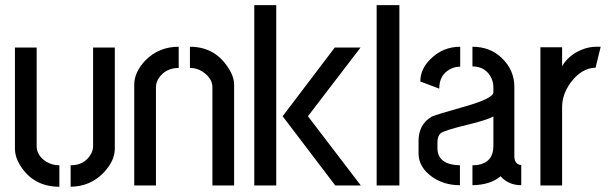

<svg xmlns="http://www.w3.org/2000/svg" viewBox="-20 -709 2331 734"><path d="M37.1 -140.6V-527.3H120.1V-150.4Q120.1 -115.2 155.3 -91.8Q178.7 -77.1 207 -77.1V4.9Q113.3 4.9 62.5 -68.4Q37.1 -105.5 37.1 -140.6ZM250 4.9V-77.1Q302.7 -77.1 327.1 -119.1Q335.9 -134.8 335.9 -150.4V-527.3H418.9V-140.6Q418.9 -94.7 377 -49.8Q326.2 3.9 250 4.9Z M493.2 0V-385.7Q493.2 -432.6 535.2 -477.5Q586.9 -530.3 663.1 -530.3V-449.2Q613.3 -449.2 586.9 -410.2Q576.2 -393.6 576.2 -376V0ZM706.1 -449.2V-530.3Q796.9 -530.3 847.7 -457Q875 -418.9 875 -385.7V0H792V-376Q792 -406.2 761.7 -429.7Q737.3 -449.2 706.1 -449.2Z M952.1 0V-689.5H1036.1V0ZM1060.5 -264.6 1259.8 -527.3H1358.4L1157.2 -264.6L1359.4 0H1261.7Z M1419.9 0V-689.5H1506.8V0Z M1580.1 -123Q1580.1 -69.3 1632.8 -32.2Q1677.7 -1 1738.3 -1V-77.1Q1653.3 -79.1 1652.3 -141.6V-168Q1653.3 -189.5 1664.1 -199.2Q1675.8 -210 1768.6 -232.4Q1840.8 -250 1866.2 -263.7V-151.4Q1866.2 -87.9 1804.7 -78.1Q1794.9 -77.1 1786.1 -77.1V-1Q1854.5 -2 1893.6 -35.2Q1923.8 -1 1972.7 -1V-78.1Q1947.3 -80.1 1946.3 -110.4V-377.9Q1946.3 -440.4 1898.4 -487.3Q1853.5 -530.3 1786.1 -530.3V-455.1Q1832 -455.1 1854.5 -418Q1866.2 -398.4 1866.2 -375V-356.4Q1866.2 -332 1750 -299.8Q1645.5 -270.5 1629.9 -262.7Q1580.1 -233.4 1580.1 -169.9ZM1586.9 -397.5 1659.2 -370.1Q1659.2 -424.8 1704.1 -446.3Q1720.7 -454.1 1739.3 -454.1V-530.3Q1671.9 -530.3 1624 -481.4Q1586.9 -444.3 1586.9 -397.5Z M2045.9 0V-528.3H2128.9V-456.1Q2154.3 -499 2205.1 -519.5Q2232.4 -530.3 2258.8 -530.3H2276.4L2256.8 -450.2Q2203.1 -449.2 2161.1 -392.6Q2128.9 -347.7 2128.9 -299.8V0Z"/></svg>

Font: Post No Bills Colombo
Style: SemiBold
Weight: 700
Designer: Kosala Senevirathne, Siva Puranthara, Lasantha Premarathna, Tharique Azeez
Foundry: Mooniak
Version: Version 1.220 ; ttfautohint (v1.5)